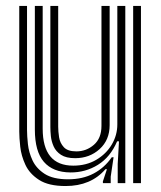

<svg xmlns="http://www.w3.org/2000/svg" viewBox="-20 -620 546 650"><path d="M202 9.8Q144.5 9.8 112.4 -10.9Q80.2 -31.5 66 -62.1Q51.8 -92.8 48.5 -123.5Q45.2 -154.2 45.2 -174.5V-600H71.5V-179.5Q71.5 -160 74.5 -132.1Q77.5 -104.2 90.1 -77Q102.8 -49.8 131.2 -31.4Q159.8 -13 210.5 -13Q259.8 -13 296.8 -32.5Q333.8 -52 358.2 -87.5H364.5L354.8 -22V0H328.5L328.2 -5.5L342 -47.2H337Q287.8 9.8 202 9.8ZM430.8 0V-600H457.2V0ZM234.5 -84.5Q203.8 -84.5 186.5 -95.9Q169.2 -107.2 161.6 -124.4Q154 -141.5 152.2 -159.2Q150.5 -177 150.5 -189.5V-600H177V-191Q177 -175 180 -155.5Q183 -136 196 -121.8Q209 -107.5 238.5 -107.5Q272.2 -107.5 297.9 -129.8Q323.5 -152 323.5 -193.8V-600H351.2V-196.5Q351.2 -146 317.2 -115.2Q283.2 -84.5 234.5 -84.5ZM218.2 -36.2Q159 -36.8 128.5 -72.1Q98 -107.5 98 -181.2V-600H124.5V-184.5Q124.5 -59.2 228 -59.2Q272.2 -59.2 305.9 -79Q339.5 -98.8 358.4 -130.6Q377.2 -162.5 377.2 -198.8V-600H404.2V0H378.5V-65L382.8 -141.5H376.5Q353.8 -88.2 311.5 -62Q269.2 -35.8 218.2 -36.2Z"/></svg>

Font: Big Shoulders Inline Text ExtraBold
Style: Regular
Weight: 800
Designer: Patric King
Foundry: XO Type Co
Version: Version 1.000